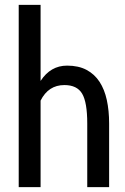

<svg xmlns="http://www.w3.org/2000/svg" viewBox="-20 -770 515 790"><path d="M339 0H429V-262C429 -297.3 425.8 -329.5 419.5 -358.5C413.2 -387.5 403.2 -412.5 389.5 -433.5C375.8 -454.5 358 -470.8 336 -482.5C314 -494.2 287.3 -500 256 -500C210.7 -500 174.3 -479 147 -437V-750H57V0H147V-356C168.3 -398.7 201 -420 245 -420C279.7 -420 304 -408.2 318 -384.5C332 -360.8 339 -320 339 -262Z"/></svg>

Font: Cabin Condensed
Style: Regular
Weight: 400
Designer: Pablo Impallari
Foundry: Pablo Impallari. www.impallari.com Igino Marini. www.ikern.com
Version: Version 1.006